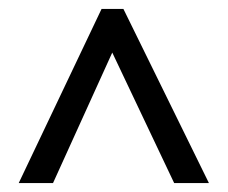

<svg xmlns="http://www.w3.org/2000/svg" viewBox="-20 -736 512 431"><path d="M22 -325H99L232 -618L371 -325H449L257 -716H208Z"/></svg>

Font: Noto Sans Telugu Condensed
Style: Regular
Weight: 400
Width: 3
Designer: Jelle Bosma - Monotype Design Team
Foundry: Monotype Imaging Inc.
Version: Version 2.005